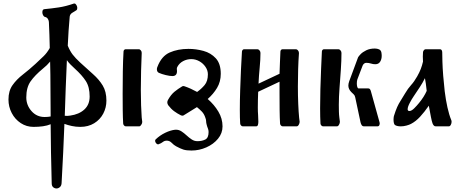

<svg xmlns="http://www.w3.org/2000/svg" viewBox="-20 -716 2623 1088"><path d="M375 -622Q371 -581 368.5 -539.5Q366 -498 364 -457Q377 -426 392 -406.5Q407 -387 435 -361Q473 -326 507 -296Q541 -266 562 -231.5Q583 -197 583 -146Q583 -106 565 -72Q547 -38 513.5 -17.5Q480 3 435 3Q410 3 387 -2Q364 -7 345 -14Q342 66 338 149.5Q334 233 329 322Q328 337 319 344.5Q310 352 300 352Q290 352 281.5 345Q273 338 273 323Q268 142 267 -12Q248 -4 223.5 -0.5Q199 3 170 3Q130 3 97.5 -18.5Q65 -40 46.5 -75.5Q28 -111 28 -152Q28 -201 51 -233.5Q74 -266 109.5 -293.5Q145 -321 181 -354Q208 -379 227.5 -398Q247 -417 262 -444Q261 -482 260 -518.5Q259 -555 257 -592Q256 -602 250.5 -610Q245 -618 235 -620Q228 -622 224 -630Q220 -638 220 -646Q220 -663 231 -664Q273 -668 313 -674Q353 -680 399 -696Q400 -696 402 -696Q408 -696 413 -687.5Q418 -679 418 -671Q418 -662 413 -658Q402 -651 389.5 -643.5Q377 -636 375 -622ZM359 -375Q355 -298 352.5 -219.5Q350 -141 347 -60Q362 -58 378 -61Q428 -68 458 -95.5Q488 -123 488 -169Q488 -223 466.5 -256.5Q445 -290 404 -327Q390 -340 379 -351Q368 -362 359 -375ZM267 -56Q266 -138 266 -215.5Q266 -293 264 -367Q247 -346 223 -327Q177 -289 153 -254.5Q129 -220 129 -164Q129 -120 158.5 -86.5Q188 -53 233 -53Q252 -53 267 -56Z M783 -414Q781 -371 779.5 -315.5Q778 -260 778 -206Q778 -160 779.5 -119Q781 -78 783 -50Q783 -44 784.5 -38Q786 -32 786 -26Q786 -19 783 -13Q780 -9 777 -4.5Q774 0 769 0H693Q687 0 682.5 -5.5Q678 -11 678 -16Q676 -48 675.5 -92Q675 -136 675 -184Q675 -248 676 -311.5Q677 -375 680 -424Q680 -429 683.5 -433Q687 -437 692 -437H766Q773 -437 778.5 -430Q784 -423 783 -414Z M1099 84Q1125 84 1143.5 74.5Q1162 65 1162 32Q1162 21 1158 11.5Q1154 2 1151 -10Q1148 -21 1148 -29.5Q1148 -38 1144 -48Q1137 -70 1124 -83.5Q1111 -97 1096 -109Q1076 -96 1056.5 -84.5Q1037 -73 1020 -62Q1015 -59 1006 -62Q984 -73 966.5 -86Q949 -99 933 -120Q928 -128 928 -136Q928 -143 932 -150Q949 -180 968.5 -196Q988 -212 1013 -227Q1018 -230 1026 -227Q1061 -215 1097 -195Q1121 -212 1139.5 -234Q1158 -256 1158 -295Q1158 -317 1144.5 -337Q1131 -357 1109.5 -369Q1088 -381 1064 -381Q1039 -381 1017.5 -369.5Q996 -358 985 -337Q982 -332 982 -326Q982 -322 982.5 -319Q983 -316 983 -313Q983 -285 957 -285Q942 -285 919.5 -290.5Q897 -296 881 -303Q869 -308 869 -324Q869 -331 872 -337Q895 -398 941.5 -418.5Q988 -439 1048 -439Q1091 -439 1133 -427.5Q1175 -416 1203 -385.5Q1231 -355 1231 -298Q1231 -253 1210 -218Q1189 -183 1157 -155Q1194 -123 1217.5 -83.5Q1241 -44 1241 0Q1241 39 1215.5 70Q1190 101 1149.5 119Q1109 137 1065 137Q1036 137 1019 131.5Q1002 126 978 113Q965 106 953 93.5Q941 81 925 81Q912 81 903 88.5Q894 96 877 102Q876 102 875 102Q870 102 864.5 95.5Q859 89 859 82Q859 77 862 74Q886 51 916 36.5Q946 22 973 19Q975 19 978 19Q994 19 1008.5 28.5Q1023 38 1037 51Q1051 64 1066 74Q1081 84 1099 84Z M1441 -107Q1441 -82 1442.5 -65Q1444 -48 1444 -26Q1444 -16 1441.5 -8Q1439 0 1431 0H1356Q1350 0 1345.5 -5.5Q1341 -11 1341 -16Q1339 -47 1339 -93Q1339 -145 1341 -204.5Q1343 -264 1345.5 -321Q1348 -378 1351 -423Q1351 -428 1354.5 -432.5Q1358 -437 1363 -437H1439Q1445 -437 1450.5 -430.5Q1456 -424 1456 -416Q1456 -378 1451.5 -332.5Q1447 -287 1445 -242L1564 -298Q1565 -333 1566.5 -365Q1568 -397 1569 -424Q1569 -429 1572.5 -433Q1576 -437 1581 -437H1657Q1663 -437 1668.5 -430.5Q1674 -424 1674 -416Q1674 -415 1674 -414Q1671 -373 1669.5 -324Q1668 -275 1668 -226Q1668 -174 1670 -127.5Q1672 -81 1675 -50Q1675 -44 1676.5 -38Q1678 -32 1678 -26Q1678 -18 1673 -9Q1668 0 1661 0H1582Q1576 0 1571.5 -5.5Q1567 -11 1567 -16Q1565 -49 1564.5 -93.5Q1564 -138 1564 -187Q1564 -220 1564 -253L1443 -196Q1442 -172 1441.5 -149.5Q1441 -127 1441 -107Z M1959 -256 2009 -391Q2012 -397 2023.5 -409Q2035 -421 2055.5 -431Q2076 -441 2104 -441Q2117 -441 2127.5 -436.5Q2138 -432 2141 -420Q2143 -409 2143 -400Q2143 -380 2134 -366Q2125 -352 2107 -352Q2094 -352 2082 -356Q2070 -360 2055 -360Q2048 -360 2042 -354.5Q2036 -349 2034 -342L2005 -266Q2002 -257 2002 -243Q2002 -232 2004.5 -223.5Q2007 -215 2012 -215H2066Q2074 -215 2077.5 -209Q2081 -203 2082 -198L2131 -22Q2133 -15 2130 -7.5Q2127 0 2119 0H2043Q2034 0 2029.5 -7Q2025 -14 2023 -23L1993 -164Q1991 -175 1984.5 -181Q1978 -187 1971 -194Q1954 -211 1954 -231Q1954 -242 1959 -256ZM1906 -26Q1906 -18 1901 -9Q1896 0 1889 0H1811Q1805 0 1800.5 -5.5Q1796 -11 1796 -16Q1795 -34 1794.5 -55.5Q1794 -77 1794 -102Q1794 -153 1795.5 -211Q1797 -269 1799.5 -325Q1802 -381 1804 -424Q1804 -429 1807.5 -433Q1811 -437 1816 -437H1898Q1904 -437 1909.5 -430.5Q1915 -424 1915 -416Q1915 -373 1911.5 -321.5Q1908 -270 1904 -218Q1900 -166 1900 -122Q1900 -101 1900.5 -83Q1901 -65 1903 -50Q1903 -44 1904.5 -38Q1906 -32 1906 -26Z M2473 -437Q2480 -437 2483 -431.5Q2486 -426 2486 -419Q2486 -403 2487 -367Q2488 -331 2491.5 -286.5Q2495 -242 2500 -199Q2506 -150 2515.5 -107.5Q2525 -65 2537 -36Q2539 -32 2539 -26Q2539 -17 2534.5 -8.5Q2530 0 2523 0H2449Q2442 0 2437.5 -5.5Q2433 -11 2431 -17Q2427 -27 2421.5 -55.5Q2416 -84 2410 -117Q2385 -81 2360.5 -54.5Q2336 -28 2309 -14Q2300 -9 2283.5 -4.5Q2267 0 2251 0Q2231 0 2219 -7Q2214 -10 2212 -19Q2210 -28 2210 -37Q2210 -49 2212 -58Q2222 -90 2230.5 -109Q2239 -128 2250 -145Q2261 -162 2275 -186Q2292 -215 2309.5 -234Q2327 -253 2344 -283Q2357 -306 2364.5 -325.5Q2372 -345 2377 -367Q2376 -382 2376 -395Q2376 -409 2377 -419Q2377 -425 2381.5 -431Q2386 -437 2392 -437ZM2290 -97Q2290 -87 2300 -87Q2312 -87 2327.5 -102.5Q2343 -118 2355 -133Q2383 -167 2398 -201Q2396 -219 2393 -242.5Q2390 -266 2388 -273Q2374 -245 2359 -222.5Q2344 -200 2324 -170Q2313 -154 2301.5 -132Q2290 -110 2290 -97Z"/></svg>

Font: Triodion
Style: Regular
Weight: 400
Version: Version 1.201; ttfautohint (v1.8.4.7-5d5b)